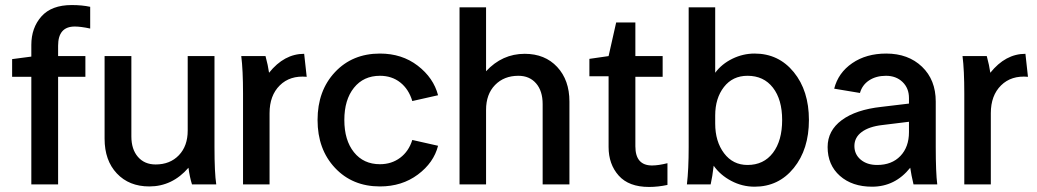

<svg xmlns="http://www.w3.org/2000/svg" viewBox="-20 -730 4105 760"><path d="M104 -552Q104 -620 144 -665Q184 -710 264 -710Q305 -710 337 -703V-617Q300 -625 276 -625Q210 -625 210 -549V-508H318V-426H210V0H104V-426H28V-496L104 -506Z M740 0Q731 -28 726 -66Q662 8 571 8Q491 8 442.5 -43.5Q394 -95 394 -181V-508H500V-190Q500 -139 526 -109Q552 -79 596 -79Q653 -79 688 -115.5Q723 -152 723 -213V-508H829V-148Q829 -46 836 0Z M1031 -508Q1041 -471 1045 -442Q1105 -517 1184 -517L1194 -426Q1128 -432 1087.5 -392Q1047 -352 1047 -282V0H942V-360Q942 -453 935 -508Z M1484 -518Q1571 -518 1633.5 -470Q1696 -422 1714 -353L1612 -330Q1598 -377 1564.5 -403.5Q1531 -430 1484 -430Q1419 -430 1381 -382.5Q1343 -335 1343 -255Q1343 -175 1381 -127.5Q1419 -80 1484 -80Q1530 -80 1564 -105.5Q1598 -131 1612 -176L1714 -153Q1697 -86 1634 -39Q1571 8 1484 8Q1375 8 1306 -65.5Q1237 -139 1237 -255Q1237 -371 1306 -444.5Q1375 -518 1484 -518Z M1904 -448Q1968 -517 2057 -517Q2137 -517 2185.5 -465Q2234 -413 2234 -328V0H2128V-318Q2128 -370 2102 -400Q2076 -430 2032 -430Q1975 -430 1939.5 -393.5Q1904 -357 1904 -295V0H1799V-701H1904Z M2389 -148V-428H2313V-497L2389 -508L2419 -641H2495V-508H2603V-426H2495V-151Q2495 -75 2561 -75Q2586 -75 2622 -84V2Q2585 10 2549 10Q2469 10 2429 -35Q2389 -80 2389 -148Z M2811 -442Q2837 -477 2879 -497.5Q2921 -518 2967 -518Q3062 -518 3122 -444.5Q3182 -371 3182 -255Q3182 -139 3122 -65Q3062 9 2967 9Q2918 9 2874.5 -14Q2831 -37 2805 -74Q2800 -31 2793 0H2699Q2706 -60 2706 -148V-701H2811ZM2811 -241Q2811 -170 2846 -123.5Q2881 -77 2939 -77Q3003 -77 3039.5 -125Q3076 -173 3076 -255Q3076 -336 3039.5 -383Q3003 -430 2939 -430Q2880 -430 2845.5 -385.5Q2811 -341 2811 -273Z M3596 0Q3587 -38 3583 -66Q3523 9 3432 9Q3353 9 3304.5 -34Q3256 -77 3256 -148Q3256 -213 3312 -254.5Q3368 -296 3469 -307L3578 -320V-342Q3578 -381 3552.5 -405.5Q3527 -430 3487 -430Q3448 -430 3420.5 -412Q3393 -394 3384 -362L3282 -379Q3298 -442 3353.5 -480Q3409 -518 3488 -518Q3575 -518 3629.5 -466Q3684 -414 3684 -328V-148Q3684 -47 3690 0ZM3362 -152Q3362 -119 3387 -98Q3412 -77 3452 -77Q3510 -77 3544 -112.5Q3578 -148 3578 -207V-248L3472 -235Q3420 -229 3391 -207.5Q3362 -186 3362 -152Z M3886 -508Q3896 -471 3900 -442Q3960 -517 4039 -517L4049 -426Q3983 -432 3942.5 -392Q3902 -352 3902 -282V0H3797V-360Q3797 -453 3790 -508Z"/></svg>

Font: LT Superior Semi-bold
Style: Regular
Weight: 600
Designer: Daniel Lyons
Foundry: LyonsType
Version: Version 1.0